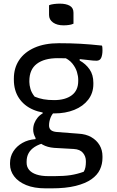

<svg xmlns="http://www.w3.org/2000/svg" viewBox="-20 -783 640 1053"><path d="M162 -72Q162 -91 168.5 -107.5Q175 -124 186.5 -138Q198 -152 214 -161V-177L283 -174Q265 -158 257 -137Q249 -116 249 -95Q249 -79 259 -70Q269 -61 292 -59L409 -50Q451 -48 480.5 -31Q510 -14 526 13Q542 40 542 74V83Q542 117 528 147Q514 177 481.5 200Q449 223 395 236.5Q341 250 262 250H231Q167 250 123.5 232Q80 214 57.5 184Q35 154 35 118V111Q35 76 53 47.5Q71 19 102.5 1Q134 -17 175 -20V-39L227 0Q193 8 170.5 22.5Q148 37 137 57Q126 77 126 103V110Q126 132 139.5 148.5Q153 165 180 174Q207 183 246 183H280Q331 183 367 177.5Q403 172 439 159Q446 148 448.5 134Q451 120 451 107V100Q451 75 435 55.5Q419 36 384 34L277 28Q240 25 214 10.5Q188 -4 175 -26.5Q162 -49 162 -72ZM321 -473 417 -476V-451Q450 -433 471 -403Q492 -373 492 -329V-322Q492 -273 464 -236.5Q436 -200 387.5 -180.5Q339 -161 278 -161Q212 -160 162 -181.5Q112 -203 84 -245Q56 -287 56 -346V-352Q56 -410 85 -453.5Q114 -497 169.5 -521.5Q225 -546 303 -546Q367 -546 421 -543Q475 -540 539 -533Q541 -529 541.5 -521.5Q542 -514 542 -507Q542 -482 535 -466Q528 -450 509 -450Q491 -450 466 -453.5Q441 -457 401 -460.5Q361 -464 297 -464Q223 -464 182 -433Q141 -402 141 -339V-333Q141 -317 147 -295.5Q153 -274 170 -253Q194 -243 219 -238.5Q244 -234 277 -234Q338 -234 373.5 -260.5Q409 -287 409 -339V-346Q409 -365 402 -388.5Q395 -412 376.5 -435Q358 -458 321 -473ZM249 -754Q255 -757 262 -758.5Q269 -760 276.5 -761Q284 -762 292.5 -762.5Q301 -763 308 -763Q342 -763 362.5 -751.5Q383 -740 383 -713V-653Q377 -650 370.5 -648.5Q364 -647 357.5 -646Q351 -645 343.5 -644.5Q336 -644 328 -644Q293 -644 271 -659.5Q249 -675 249 -701Z"/></svg>

Font: Recursive Monospace Casual
Style: Regular
Weight: 400
Version: Version 1.047